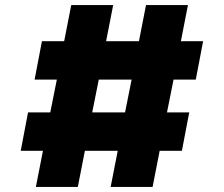

<svg xmlns="http://www.w3.org/2000/svg" viewBox="-20 -740 886 760"><path d="M418 0H584L612 -143H700L729 -295H641L667 -425H755L784 -577H696L724 -720H558L530 -577H400L428 -720H262L234 -577H146L117 -425H205L179 -295H91L62 -143H150L122 0H288L316 -143H446ZM345 -295 371 -425H501L475 -295Z"/></svg>

Font: Aspekta 900
Style: Regular
Weight: 900
Designer: Ivo Dolenc
Version: Version 2.000